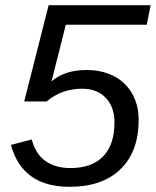

<svg xmlns="http://www.w3.org/2000/svg" viewBox="-20 -708 599 738"><path d="M167 -688H559L544 -613H233L178 -395Q228 -439 313 -439Q358 -439 395 -425.5Q432 -412 458 -387Q484 -362 498.5 -326.5Q513 -291 513 -247Q513 -126 443.5 -58Q374 10 247 10Q66 10 22 -151L102 -172Q117 -115 155.5 -88.5Q194 -62 251 -62Q333 -62 376.5 -107Q420 -152 420 -237Q420 -297 386.5 -332Q353 -367 296 -367Q217 -367 159 -318H73Z"/></svg>

Font: Libra Sans Modern
Style: Italic
Weight: 400
Italic angle: -12°
Foundry: Stefan Peev, Context Ltd
Version: Version 1.000